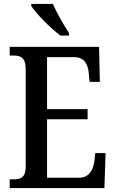

<svg xmlns="http://www.w3.org/2000/svg" viewBox="-20 -951 586 971"><path d="M286 -771H329V-784C304 -822 266 -886 248 -931H138V-921C159 -886 236 -807 286 -771ZM29 0H508L514 -177H462L457 -133C450 -89 430 -52 378 -52H218V-348H423V-399H218V-662H356C406 -662 425 -626 429 -581L433 -537H485L481 -714H29V-670H49C83 -670 110 -661 110 -601V-108C110 -55 86 -44 49 -44H29Z"/></svg>

Font: Noto Serif Myanmar Condensed Medium
Style: Regular
Weight: 500
Width: 3
Designer: Ben Mitchell and the Monotype Design Team
Foundry: Monotype Imaging Inc.
Version: Version 2.106